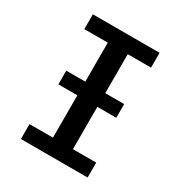

<svg xmlns="http://www.w3.org/2000/svg" viewBox="-168 -829 891 948"><g transform="rotate(30 277.5 -355.5)"><path d="M112.8 -404.3H442.9V-326.2H112.8ZM87.4 -85H221.2V-626.5H87.4V-710.9H467.8V-626.5H335V-85H467.8V0H87.4Z"/></g></svg>

Font: Monda Medium
Style: Regular
Weight: 500
Designer: Vernon Adams
Foundry: Vernon Adams
Version: Version 2.200